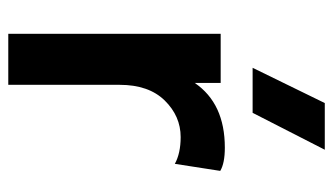

<svg xmlns="http://www.w3.org/2000/svg" viewBox="-186 -598 785 452"><g transform="rotate(90 206.0 -372.5)"><path d="M328.1 -509.8Q364.7 -509.8 382.8 -499L366.2 -392.1Q341.3 -405.8 303.2 -405.8Q253.9 -405.8 217 -368.2Q180.2 -330.6 180.2 -262.2V0H60.1V-500H175.8V-439Q224.1 -509.8 328.1 -509.8ZM140.1 -575.2 223.1 -745.1H333L246.1 -575.2Z"/></g></svg>

Font: Human Sans Medium
Style: Regular
Weight: 500
Designer: Tim Radville
Foundry: Continuum
Version: Version 1.000;FEAKit 1.0